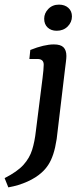

<svg xmlns="http://www.w3.org/2000/svg" viewBox="-99 -617 351 830"><path d="M-63 193 -79 153Q-24 125 2.5 95.5Q29 66 40 30.5Q51 -5 56 -50L85 -280Q87 -295 88.5 -312Q90 -329 90 -337Q90 -350 83 -356Q76 -362 64 -362H28L32 -401Q92 -425 134 -425Q163 -425 175.5 -412.5Q188 -400 188 -375Q188 -366 186 -350Q184 -334 182 -318L146 -16Q140 23 131 50Q122 77 109.5 96Q97 115 81 129Q57 151 19.5 168Q-18 185 -63 193ZM146 -484Q122 -484 107 -498Q92 -512 92 -536Q92 -560 110 -578.5Q128 -597 156 -597Q181 -597 196.5 -583Q212 -569 212 -546Q212 -521 193.5 -502.5Q175 -484 146 -484Z"/></svg>

Font: Rasa Medium
Style: Italic
Weight: 500
Italic angle: -7.10001°
Designer: Anna Giedrys (Yrsa+Rasa design), David Brezina (Yrsa art-direction, Rasa art-direction, design)
Foundry: Rosetta Type Foundry
Version: Version 2.004